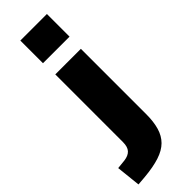

<svg xmlns="http://www.w3.org/2000/svg" viewBox="-349 -761 971 971"><g transform="rotate(-45 136.0 -275.5)"><path d="M64 -582V-744H254V-582ZM-28 193 -42 62 7 57Q38 53 53 36.5Q68 20 68 -14V-498H251V-31Q251 23 239.5 62.5Q228 102 202 128Q176 154 131.5 168.5Q87 183 21 189Z"/></g></svg>

Font: Nunito Sans 10pt Black
Style: Regular
Weight: 900
Designer: Vernon Adams
Foundry: Vernon Adams
Version: Version 3.101;gftools[0.9.27]